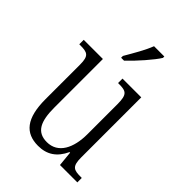

<svg xmlns="http://www.w3.org/2000/svg" viewBox="-226 -867 977 977"><g transform="rotate(45 263.0 -378.0)"><path d="M215 -619V-606H236C281 -648 345 -721 366 -756V-766H292C275 -721 244 -669 215 -619ZM233 10C296 10 340 -19 369 -81H373L381 0H506V-32H499C449 -32 430 -38 430 -104V-536H295V-504H300C352 -504 369 -497 369 -426V-210C369 -111 332 -35 251 -35C178 -35 154 -88 154 -186V-536H16V-504H23C74 -504 92 -497 92 -434V-185C92 -47 141 10 233 10Z"/></g></svg>

Font: Noto Serif Sinhala Condensed Light
Style: Regular
Weight: 300
Width: 3
Designer: Jelle Bosma - Monotype Design Team
Foundry: Monotype Imaging Inc.
Version: Version 2.007